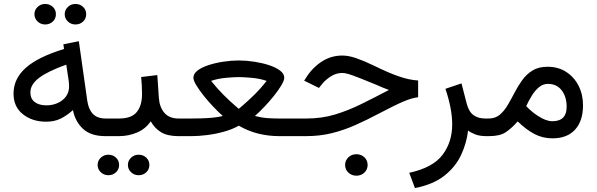

<svg xmlns="http://www.w3.org/2000/svg" viewBox="-20 -687 3011 969"><path d="M306.6 -615.2Q306.6 -636.7 322.5 -651.9Q338.4 -667 360.8 -667Q383.8 -667 399.4 -652.1Q415 -637.2 415 -615.2Q415 -593.3 399.4 -578.4Q383.8 -563.5 360.8 -563.5Q338.4 -563.5 322.5 -578.6Q306.6 -593.8 306.6 -615.2ZM153.8 -615.2Q153.8 -636.7 169.7 -651.9Q185.5 -667 208 -667Q231 -667 246.6 -652.1Q262.2 -637.2 262.2 -615.2Q262.2 -593.3 246.6 -578.4Q231 -563.5 208 -563.5Q185.5 -563.5 169.7 -578.6Q153.8 -593.8 153.8 -615.2ZM511.2 0Q439.5 0 399.7 -36.1Q359.9 -72.3 348.1 -131.3Q316.4 -103 285.2 -87.9Q253.9 -72.8 212.9 -72.8Q143.1 -72.8 95.7 -110.4Q48.3 -147.9 48.3 -214.4Q48.3 -289.6 109.9 -344.5Q171.4 -399.4 303.2 -439.9L299.8 -463.4L377.9 -479L420.4 -179.2Q426.3 -136.2 448.5 -112.5Q470.7 -88.9 513.2 -88.9H527.8V0ZM328.6 -250.5Q328.6 -265.6 326.7 -279.3L314.5 -360.8Q219.7 -326.7 176.5 -293.5Q133.3 -260.3 133.3 -220.7Q133.3 -188.5 155.3 -171.9Q177.2 -155.3 214.8 -155.3Q243.7 -155.3 269.8 -166.5Q295.9 -177.7 312.3 -199.2Q328.6 -220.7 328.6 -250.5Z M507.8 -88.9H581.5Q643.6 -88.9 670.2 -121.6Q696.8 -154.3 696.8 -211.9Q696.8 -235.4 695.6 -256.3Q694.3 -277.3 692.4 -298.3L773.9 -308.1L781.7 -193.8Q784.7 -147 809.3 -117.9Q834 -88.9 880.9 -88.9H890.6V0H879.9Q825.7 0 793.2 -19.5Q760.7 -39.1 740.7 -74.7Q714.4 -36.1 671.4 -18.1Q628.4 0 581.5 0H507.8ZM625.5 145.5Q625.5 124 641.4 108.9Q657.2 93.8 679.7 93.8Q702.6 93.8 718.3 108.6Q733.9 123.5 733.9 145.5Q733.9 167.5 718.3 182.4Q702.6 197.3 679.7 197.3Q657.2 197.3 641.4 182.1Q625.5 167 625.5 145.5ZM472.7 145.5Q472.7 124 488.5 108.9Q504.4 93.8 526.9 93.8Q549.8 93.8 565.4 108.6Q581.1 123.5 581.1 145.5Q581.1 167.5 565.4 182.4Q549.8 197.3 526.9 197.3Q504.4 197.3 488.5 182.1Q472.7 167 472.7 145.5Z M1185.1 -381.8Q1222.7 -381.8 1262.7 -375.7Q1302.7 -369.6 1337.2 -358.4Q1371.6 -347.2 1393.1 -331.1Q1414.6 -314.9 1414.6 -294.9Q1414.6 -280.8 1399.7 -255.9Q1384.8 -231 1361.6 -202.1Q1338.4 -173.3 1313 -146.7Q1287.6 -120.1 1266.6 -101.6Q1300.8 -92.8 1331.5 -90.8Q1362.3 -88.9 1387.2 -88.9H1462.9V0H1387.7Q1336.4 0 1285.4 -12.2Q1234.4 -24.4 1185.1 -52.7Q1152.8 -34.2 1110.6 -22.5Q1068.4 -10.7 1025.6 -5.4Q982.9 0 948.7 0H872.6V-88.9H949.2Q965.8 -88.9 993.9 -89.6Q1022 -90.3 1052 -93Q1082 -95.7 1104.5 -101.6Q1083.5 -120.1 1058.1 -146.7Q1032.7 -173.3 1009.5 -202.1Q986.3 -231 971.2 -255.9Q956.1 -280.8 956.1 -294.9Q956.1 -314.9 977.1 -331.1Q998 -347.2 1032.5 -358.4Q1066.9 -369.6 1106.9 -375.7Q1147 -381.8 1185.1 -381.8ZM1185.1 -297.9Q1163.1 -297.9 1122.3 -294.4Q1081.5 -291 1045.4 -278.8Q1077.1 -238.8 1109.4 -207Q1141.6 -175.3 1163.3 -156.5Q1185.1 -137.7 1185.1 -137.7Q1185.1 -137.7 1207 -156.5Q1229 -175.3 1261.7 -207Q1294.4 -238.8 1325.7 -278.8Q1289.6 -291 1248.5 -294.4Q1207.5 -297.9 1185.1 -297.9Z M1721.7 145.5Q1721.7 122.6 1738.3 106.9Q1754.9 91.3 1778.8 91.3Q1802.7 91.3 1819.1 106.9Q1835.4 122.6 1835.4 145.5Q1835.4 168.5 1819.1 184.1Q1802.7 199.7 1778.8 199.7Q1754.9 199.7 1738.3 184.1Q1721.7 168.5 1721.7 145.5ZM1444.8 -88.9H1526.9Q1603.5 -88.9 1670.7 -109.1Q1737.8 -129.4 1804 -162.1Q1870.1 -194.8 1942.9 -232.9Q1924.3 -239.7 1911.4 -245.1Q1898.4 -250.5 1883.8 -257.1Q1869.1 -263.7 1845.2 -272.9Q1793.5 -294.4 1759.5 -306.6Q1725.6 -318.8 1707 -318.8Q1677.2 -318.8 1649.7 -301.5Q1622.1 -284.2 1603 -259.8L1589.8 -243.2L1515.1 -279.8L1522.5 -291.5Q1554.7 -343.8 1602.3 -375.2Q1649.9 -406.7 1707.5 -406.7Q1739.3 -406.7 1778.1 -393.3Q1816.9 -379.9 1862.3 -357.9Q1940.9 -319.3 1993.4 -301.3Q2045.9 -283.2 2090.3 -280.8V-196.3Q2059.1 -192.9 2015.4 -174.3Q1971.7 -155.8 1894 -114.7Q1831.5 -81.5 1773.2 -55.7Q1714.8 -29.8 1654.5 -14.9Q1594.2 0 1525.4 0H1444.8Z M2434.1 0Q2400.4 0 2377.7 -9Q2355 -18.1 2342.3 -28.3Q2335 35.6 2306.9 95.5Q2278.8 155.3 2222.7 199.7Q2166.5 244.1 2074.2 262.2L2045.4 185.1Q2164.6 159.2 2213.4 94.5Q2262.2 29.8 2262.2 -58.6Q2262.2 -100.1 2253.2 -145.8Q2244.1 -191.4 2228 -238.8L2309.1 -266.1L2335.4 -164.1Q2346.2 -123 2369.6 -106Q2393.1 -88.9 2428.7 -88.9H2446.8V0Z M2768.6 11.2Q2719.7 11.2 2678.5 -10Q2637.2 -31.2 2592.8 -74.2Q2561 -38.6 2531.7 -19.3Q2502.4 0 2449.2 0H2428.7V-88.9H2446.8Q2479.5 -88.9 2502 -107.7Q2524.4 -126.5 2542 -156.2Q2559.6 -186 2576.9 -219.5Q2594.2 -252.9 2615.7 -282.7Q2637.2 -312.5 2667.7 -331.3Q2698.2 -350.1 2743.2 -350.1Q2797.4 -350.1 2837.6 -324Q2877.9 -297.9 2900.1 -253.9Q2922.4 -210 2922.4 -155.8Q2922.4 -76.2 2882.1 -32.5Q2841.8 11.2 2768.6 11.2ZM2745.1 -263.7Q2720.7 -263.7 2700.7 -247.3Q2680.7 -231 2664.6 -205.1Q2648.4 -179.2 2635.7 -151.4Q2665 -120.6 2696.3 -101.1Q2736.3 -75.2 2767.6 -75.2Q2839.8 -75.2 2839.8 -147.9Q2839.8 -198.7 2814.7 -231.2Q2789.6 -263.7 2745.1 -263.7Z"/></svg>

Font: Vazirmatn RD
Style: Regular
Weight: 400
Designer: Saber Rastikerdar
Foundry: Saber Rastikerdar
Version: Version 32.102